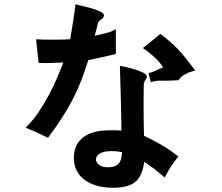

<svg xmlns="http://www.w3.org/2000/svg" viewBox="-20 -777 1040 900"><path d="M676 -434Q695 -439 710.5 -446.5Q726 -454 745 -461Q737 -472 729.5 -482Q722 -492 711 -502.5Q700 -513 685.5 -525Q671 -537 650 -552L732 -618Q757 -599 776 -582.5Q795 -566 813 -547.5Q831 -529 850 -505Q869 -481 895 -447Q878 -442 866.5 -437.5Q855 -433 846 -428Q837 -423 830 -416.5Q823 -410 816 -401Q783 -399 764 -399Q745 -399 732.5 -399Q720 -399 710.5 -397.5Q701 -396 687 -392ZM523 -640V-524Q488 -515 458.5 -509Q429 -503 394 -495Q377 -442 360 -398Q343 -354 321 -311.5Q299 -269 271 -225.5Q243 -182 205 -131Q173 -147 148.5 -158Q124 -169 100 -178Q135 -213 162.5 -254Q190 -295 211.5 -336Q233 -377 249 -415.5Q265 -454 277 -484Q239 -482 211 -481.5Q183 -481 161 -482L149 -593Q162 -592 183.5 -591.5Q205 -591 228 -591Q251 -591 273 -591.5Q295 -592 309 -593Q313 -619 316.5 -639Q320 -659 323 -677.5Q326 -696 328.5 -714.5Q331 -733 334 -757Q351 -752 374 -747Q397 -742 417.5 -735.5Q438 -729 452.5 -721.5Q467 -714 467 -705Q467 -694 456 -687.5Q445 -681 440 -671L424 -609Q444 -614 473.5 -621Q503 -628 523 -640ZM655 -140Q680 -129 700.5 -118Q721 -107 740 -96Q759 -85 777.5 -72Q796 -59 816 -44Q804 -28 795.5 -16.5Q787 -5 780 5.5Q773 16 767 27.5Q761 39 752 55Q738 43 727 34Q716 25 705.5 16.5Q695 8 683 0Q671 -8 656 -19Q648 47 615 75Q582 103 510 103Q426 103 376 65.5Q326 28 326 -38Q327 -81 345.5 -107.5Q364 -134 394.5 -148Q425 -162 465 -165Q505 -168 549 -165Q549 -195 548.5 -217.5Q548 -240 547.5 -270Q547 -300 545.5 -345.5Q544 -391 542 -468Q544 -468 564 -464Q584 -460 607.5 -453Q631 -446 650 -437Q669 -428 669 -416Q663 -405 659 -397.5Q655 -390 654 -385Q654 -379 653.5 -353Q653 -327 653 -291.5Q653 -256 653.5 -215.5Q654 -175 655 -140ZM430 -30Q430 -15 444.5 -4Q459 7 488 7Q520 7 535.5 -9.5Q551 -26 552 -64Q496 -74 463 -63.5Q430 -53 430 -30Z"/></svg>

Font: D2Coding
Style: Bold
Weight: 700
Monospace: yes
Designer: Yong-Rak Park; Jeong-Hwan Yoon; Sang-Min Lee;
Foundry: NHN Corporation
Version: Version 1.3.2; Build 20180524